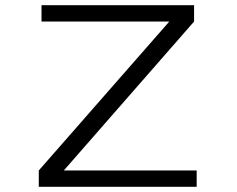

<svg xmlns="http://www.w3.org/2000/svg" viewBox="-20 -720 915 740"><path d="M129.5 0V-63L632.5 -637H140V-700H728V-637L226 -63H738V0Z"/></svg>

Font: Trispace SemiExpanded Light
Style: Regular
Weight: 300
Width: 6
Designer: Tyler Finck
Foundry: Etcetera Type Company
Version: Version 1.210; ttfautohint (v1.8.3)